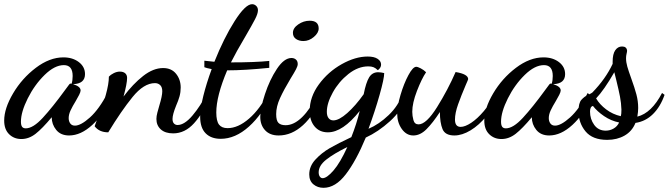

<svg xmlns="http://www.w3.org/2000/svg" viewBox="-46 -617 3194 917"><path d="M-26 -41Q-26 -99 16.5 -171Q59 -243 125 -293Q191 -343 257 -343Q301 -343 330.5 -320.5Q360 -298 360 -263Q360 -217 303 -215Q339 -204 339 -185Q339 -178 332 -164Q325 -150 316 -135Q300 -109 291 -89.5Q282 -70 282 -53Q282 -38 289.5 -27.5Q297 -17 312 -17Q340 -17 383.5 -56Q427 -95 468 -173L487 -154Q450 -71 395 -20.5Q340 30 284 30Q244 30 222.5 3.5Q201 -23 201 -57Q156 -3 124 22Q92 47 56 47Q21 47 -2.5 24Q-26 1 -26 -41ZM264 -186 284 -213Q287 -218 292 -218L296 -217Q301 -233 301 -254Q301 -306 259 -306Q215 -306 167 -259Q119 -212 86.5 -147Q54 -82 54 -36Q54 -19 59.5 -11.5Q65 -4 77 -4Q112 -4 158.5 -54.5Q205 -105 264 -186Z M701 -49Q701 -62 705.5 -79Q710 -96 715 -113Q729 -159 729 -181Q729 -201 719 -210.5Q709 -220 694 -220Q641 -220 587 -153.5Q533 -87 471 15Q428 15 406 -14L415 -39Q474 -182 474 -251Q482 -260 497 -267.5Q512 -275 526 -275Q543 -275 552 -267Q561 -259 561 -245Q561 -218 544 -156Q589 -216 637.5 -254Q686 -292 733 -292Q773 -292 795 -264.5Q817 -237 817 -199Q817 -177 811.5 -157Q806 -137 795 -112Q778 -70 778 -49Q778 -34 785 -27Q792 -20 802 -20Q835 -20 873.5 -65.5Q912 -111 943 -173L960 -159Q924 -76 880.5 -28Q837 20 781 20Q743 20 722 1Q701 -18 701 -49Z M910 -59Q910 -98 925 -158.5Q940 -219 965 -287Q939 -292 930 -296V-327Q954 -324 978 -322Q1023 -435 1074.5 -516Q1126 -597 1158 -597Q1169 -597 1177.5 -589Q1186 -581 1186 -568Q1186 -552 1172 -525Q1158 -498 1126 -443Q1082 -369 1057 -319Q1172 -319 1240 -326V-293Q1122 -281 1039 -281Q987 -158 987 -80Q987 -39 1000 -22Q1013 -5 1041 -5Q1091 -5 1143.5 -50.5Q1196 -96 1235 -174L1249 -164Q1208 -71 1143 -12.5Q1078 46 1008 46Q962 46 936 19.5Q910 -7 910 -59Z M1353 -460Q1353 -483 1378.5 -500.5Q1404 -518 1433 -518Q1476 -518 1476 -481Q1476 -460 1453 -440.5Q1430 -421 1403 -421Q1382 -421 1367.5 -431Q1353 -441 1353 -460ZM1197 -59Q1197 -99 1219.5 -167.5Q1242 -236 1276.5 -288Q1311 -340 1346 -340Q1359 -340 1367.5 -332.5Q1376 -325 1376 -311Q1376 -302 1368 -286.5Q1360 -271 1342 -242Q1310 -189 1291.5 -148.5Q1273 -108 1273 -72Q1273 -41 1284 -30Q1295 -19 1318 -19Q1397 -19 1475 -172L1490 -156Q1455 -68 1401 -19Q1347 30 1285 30Q1243 30 1220 5Q1197 -20 1197 -59Z M1431 216Q1431 177 1460.5 145Q1490 113 1529 90.5Q1568 68 1632 38Q1657 -25 1672 -87Q1591 15 1520 15Q1480 15 1456.5 -13Q1433 -41 1433 -87Q1433 -154 1477 -214Q1521 -274 1586 -310.5Q1651 -347 1710 -347Q1741 -347 1757.5 -336Q1774 -325 1774 -309Q1774 -299 1768 -291Q1762 -283 1758 -282Q1748 -292 1738 -296Q1728 -300 1713 -300Q1664 -300 1618 -263.5Q1572 -227 1543.5 -175.5Q1515 -124 1515 -83Q1515 -63 1523.5 -52.5Q1532 -42 1546 -42Q1573 -42 1612.5 -77Q1652 -112 1691 -167Q1702 -223 1717 -247.5Q1732 -272 1760 -272Q1773 -272 1789 -268Q1789 -242 1767 -164Q1745 -86 1714 -2Q1764 -23 1810.5 -67.5Q1857 -112 1877 -170L1895 -152Q1873 -89 1816.5 -38Q1760 13 1701 40Q1655 151 1605.5 215.5Q1556 280 1499 280Q1471 280 1451 263.5Q1431 247 1431 216ZM1613 85Q1548 117 1512 145.5Q1476 174 1476 206Q1476 219 1481.5 226.5Q1487 234 1495 234Q1515 234 1547 197Q1579 160 1613 85Z M1851 -74Q1851 -110 1867 -164Q1883 -218 1904.5 -258Q1926 -298 1942 -298Q1949 -298 1963.5 -290.5Q1978 -283 1989 -272Q1968 -241 1945.5 -183Q1923 -125 1923 -83Q1923 -64 1928.5 -43.5Q1934 -23 1953 -23Q1990 -23 2041.5 -105.5Q2093 -188 2130 -273Q2190 -263 2190 -239Q2190 -237 2178 -210Q2157 -161 2142 -119Q2127 -77 2127 -46Q2127 -11 2154 -11Q2175 -11 2204.5 -30.5Q2234 -50 2265 -86.5Q2296 -123 2319 -171L2334 -159Q2312 -105 2277 -62Q2242 -19 2201.5 5.5Q2161 30 2124 30Q2080 30 2067.5 -0.5Q2055 -31 2055 -82Q2021 -30 1991 0Q1961 30 1928 30Q1895 30 1873 -1Q1851 -32 1851 -74Z M2267 -41Q2267 -99 2309.5 -171Q2352 -243 2418 -293Q2484 -343 2550 -343Q2594 -343 2623.5 -320.5Q2653 -298 2653 -263Q2653 -217 2596 -215Q2632 -204 2632 -185Q2632 -178 2625 -164Q2618 -150 2609 -135Q2593 -109 2584 -89.5Q2575 -70 2575 -53Q2575 -38 2582.5 -27.5Q2590 -17 2605 -17Q2633 -17 2676.5 -56Q2720 -95 2761 -173L2780 -154Q2743 -71 2688 -20.5Q2633 30 2577 30Q2537 30 2515.5 3.5Q2494 -23 2494 -57Q2449 -3 2417 22Q2385 47 2349 47Q2314 47 2290.5 24Q2267 1 2267 -41ZM2557 -186 2577 -213Q2580 -218 2585 -218L2589 -217Q2594 -233 2594 -254Q2594 -306 2552 -306Q2508 -306 2460 -259Q2412 -212 2379.5 -147Q2347 -82 2347 -36Q2347 -19 2352.5 -11.5Q2358 -4 2370 -4Q2405 -4 2451.5 -54.5Q2498 -105 2557 -186Z M2717 -86Q2717 -125 2731 -140.5Q2745 -156 2762.5 -164Q2780 -172 2783 -175Q2847 -241 2880 -312V-322Q2880 -359 2892.5 -377Q2905 -395 2925 -395Q2947 -395 2949 -375Q2949 -370 2946.5 -360Q2944 -350 2944 -339Q2944 -320 2950 -299Q2956 -278 2969 -242Q2985 -198 2993.5 -166Q3002 -134 3002 -101Q3002 -84 2998 -60Q3066 -77 3116 -173L3128 -164Q3108 -107 3072.5 -72Q3037 -37 2989 -30Q2973 10 2937 30.5Q2901 51 2854 51Q2784 51 2750.5 10.5Q2717 -30 2717 -86ZM2922 -93Q2921 -125 2915 -156Q2909 -187 2897 -236L2888 -272Q2839 -187 2801 -147Q2818 -118 2849 -94.5Q2880 -71 2919 -62Q2922 -71 2922 -93ZM2911 -32Q2872 -40 2839 -62.5Q2806 -85 2786 -111Q2772 -108 2772 -84Q2772 -48 2792 -20.5Q2812 7 2847 7Q2867 7 2884.5 -3Q2902 -13 2911 -32Z"/></svg>

Font: Dancing Script
Style: Bold
Weight: 700
Designer: Pablo Impallari
Foundry: Pablo Impallari
Version: Version 2.000